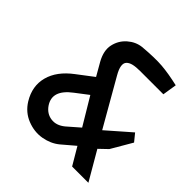

<svg xmlns="http://www.w3.org/2000/svg" viewBox="-194 -884 1043 1043"><g transform="rotate(45 327.5 -363.0)"><path d="M88 -82Q43 -156 63 -231Q83 -306 163 -366L255 -436L212 -511Q181 -567 191.5 -614Q202 -661 237.5 -692Q273 -723 317 -728Q409 -736 464 -731.5Q519 -727 593 -710L580 -628H401Q369 -628 348.5 -623Q328 -618 317 -606.5Q306 -595 309 -574Q312 -553 330 -522L483 -255L618 -373L653 -330L583 -210L536 -165L632 0H507L448 -100L374 -37Q336 -6 282.5 3.5Q229 13 174.5 -8.5Q120 -30 88 -82ZM183 -143Q208 -107 248 -101.5Q288 -96 326 -127L396 -188L302 -345L230 -290Q133 -217 183 -143Z"/></g></svg>

Font: Exo
Style: DemiBoldItalic
Weight: 600
Designer: Natanael Gama
Version: Version 1